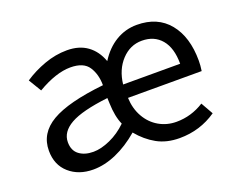

<svg xmlns="http://www.w3.org/2000/svg" viewBox="-94 -712 1096 889"><g transform="rotate(-20 454.0 -267.5)"><path d="M65 -139Q65 -225 146 -272.5Q227 -320 404 -339Q404 -392 379.5 -430Q355 -468 290 -468Q219 -468 127 -414L89 -477Q135 -508 190.5 -528Q246 -548 302 -548Q362 -548 402 -519Q442 -490 461 -437Q495 -491 542.5 -519.5Q590 -548 646 -548Q748 -548 804 -479.5Q860 -411 860 -294Q860 -270 856 -244H493Q495 -191 518.5 -149.5Q542 -108 581 -85.5Q620 -63 667 -63Q740 -63 803 -103L837 -43Q756 13 655 13Q591 13 543.5 -13.5Q496 -40 458 -86Q402 -38 343.5 -12.5Q285 13 230 13Q158 13 111.5 -28Q65 -69 65 -139ZM425 -142Q406 -184 404 -250L403 -276Q274 -261 217.5 -229Q161 -197 161 -146Q161 -105 188 -84.5Q215 -64 258 -64Q296 -64 341.5 -84.5Q387 -105 425 -142ZM643 -471Q585 -471 543 -426Q501 -381 493 -310H774Q774 -388 739 -429.5Q704 -471 643 -471Z"/></g></svg>

Font: Nebula Sans Medium
Style: Regular
Weight: 500
Designer: Paul D. Hunt for Adobe (as Source Sans)
Foundry: Nebula Entertainment & Broadcasting LLC
Version: Version 1.010